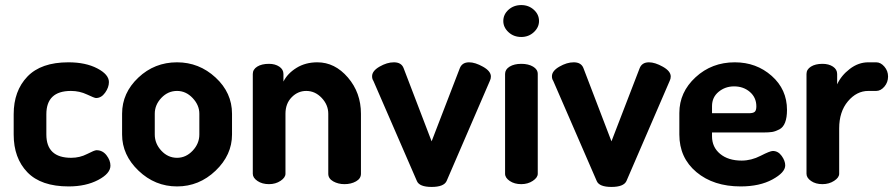

<svg xmlns="http://www.w3.org/2000/svg" viewBox="-20 -727 3531 758"><path d="M251 9Q142 9 88 -47Q34 -103 34 -196V-276Q34 -368 88 -424.5Q142 -481 250 -481Q318 -481 364 -457Q410 -433 410 -403Q410 -382 395 -361Q380 -340 359 -340Q353 -340 323.5 -354Q294 -368 260 -368Q163 -368 163 -276V-196Q163 -104 261 -104Q295 -104 324 -119Q353 -134 361 -134Q385 -134 400.5 -114Q416 -94 416 -73Q416 -42 367.5 -16.5Q319 9 251 9Z M679 -481Q766 -481 831 -421Q896 -361 896 -278V-196Q896 -115 831 -53Q766 9 679 9Q592 9 527 -53Q462 -115 462 -196V-278Q462 -360 526 -420.5Q590 -481 679 -481ZM767 -196V-278Q767 -312 740.5 -340Q714 -368 679 -368Q643 -368 617 -340.5Q591 -313 591 -278V-196Q591 -160 617 -132Q643 -104 679 -104Q714 -104 740.5 -132Q767 -160 767 -196Z M1107 -278V-41Q1107 -26 1087.5 -13Q1068 0 1042 0Q1015 0 996.5 -12.5Q978 -25 978 -41V-435Q978 -453 995.5 -464Q1013 -475 1042 -475Q1066 -475 1082.5 -464Q1099 -453 1099 -435V-405Q1115 -437 1150.5 -459Q1186 -481 1233 -481Q1302 -481 1353.5 -421Q1405 -361 1405 -278V-41Q1405 -22 1385.5 -11Q1366 0 1340 0Q1315 0 1295.5 -11Q1276 -22 1276 -41V-278Q1276 -313 1250 -340.5Q1224 -368 1189 -368Q1156 -368 1131.5 -343Q1107 -318 1107 -278Z M1626 -12 1454 -408Q1449 -415 1449 -426Q1449 -447 1478.5 -464Q1508 -481 1535 -481Q1564 -481 1573 -459L1684 -169L1795 -457Q1804 -481 1832 -481Q1856 -481 1887 -463.5Q1918 -446 1918 -425Q1918 -416 1914 -408L1743 -12Q1732 11 1684 11Q1636 11 1626 -12Z M2103 -435V-41Q2103 -26 2083.5 -13Q2064 0 2038 0Q2011 0 1992.5 -12.5Q1974 -25 1974 -41V-435Q1974 -453 1992 -464Q2010 -475 2038 -475Q2066 -475 2084.5 -464Q2103 -453 2103 -435ZM2038 -707Q2067 -707 2087.5 -688.5Q2108 -670 2108 -644Q2108 -619 2087.5 -600Q2067 -581 2038 -581Q2008 -581 1987.5 -600Q1967 -619 1967 -644Q1967 -670 1987.5 -688.5Q2008 -707 2038 -707Z M2336 -12 2164 -408Q2159 -415 2159 -426Q2159 -447 2188.5 -464Q2218 -481 2245 -481Q2274 -481 2283 -459L2394 -169L2505 -457Q2514 -481 2542 -481Q2566 -481 2597 -463.5Q2628 -446 2628 -425Q2628 -416 2624 -408L2453 -12Q2442 11 2394 11Q2346 11 2336 -12Z M2881 -481Q2966 -481 3026.5 -427.5Q3087 -374 3087 -293Q3087 -263 3079.5 -243.5Q3072 -224 3056.5 -216Q3041 -208 3028 -206Q3015 -204 2994 -204H2791V-189Q2791 -146 2823 -119.5Q2855 -93 2908 -93Q2946 -93 2983 -112Q3020 -131 3031 -131Q3052 -131 3066 -111.5Q3080 -92 3080 -74Q3080 -46 3029.5 -18.5Q2979 9 2904 9Q2797 9 2729.5 -47.5Q2662 -104 2662 -196V-281Q2662 -363 2726 -422Q2790 -481 2881 -481ZM2791 -280H2937Q2953 -280 2959.5 -285.5Q2966 -291 2966 -307Q2966 -342 2940.5 -364Q2915 -386 2878 -386Q2843 -386 2817 -364.5Q2791 -343 2791 -308Z M3439 -368H3408Q3362 -368 3327.5 -327Q3293 -286 3293 -220V-41Q3293 -26 3273 -13Q3253 0 3227 0Q3200 0 3182 -12.5Q3164 -25 3164 -41V-435Q3164 -453 3181.5 -464Q3199 -475 3227 -475Q3252 -475 3268.5 -464Q3285 -453 3285 -435V-394Q3301 -429 3335 -455Q3369 -481 3408 -481H3439Q3457 -481 3471.5 -464Q3486 -447 3486 -425Q3486 -402 3471.5 -385Q3457 -368 3439 -368Z"/></svg>

Font: Dosis
Style: Bold
Weight: 700
Designer: Edgar Tolentino, Pablo Impallari, Igino Marini
Foundry: Edgar Tolentino, Pablo Impallari, Igino Marini
Version: Version 1.007